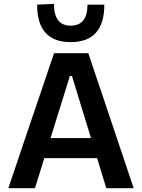

<svg xmlns="http://www.w3.org/2000/svg" viewBox="-20 -994 749 1014"><path d="M24 0Q43.5 -57.5 65 -121Q86.5 -184.5 105.5 -241.5L188.5 -486Q211 -552.5 229 -605.8Q247 -659 265.5 -713H446.5Q465 -657 482.8 -604Q500.5 -551 523 -486L605 -241Q625 -181.5 646 -119.2Q667 -57 686 0H541.5Q529.5 -38.5 517.2 -79Q505 -119.5 493 -159H214Q201.5 -119 189 -78.5Q176.5 -38 164.5 0ZM349 -592.5 247 -265H460.5L360 -592.5ZM353 -771.5Q176 -771.5 176 -969.5L265 -973.5Q265 -858.5 353 -858.5Q442 -858.5 442 -969.5H531Q531 -771.5 353 -771.5Z"/></svg>

Font: Commissioner SemiBold
Style: Regular
Weight: 600
Designer: Kostas Bartsokas
Foundry: Kostas Bartsokas
Version: Version 1.000; ttfautohint (v1.8.3)